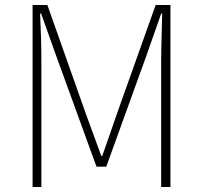

<svg xmlns="http://www.w3.org/2000/svg" viewBox="-20 -746 810 766"><path d="M110 -726V0H145V-502C145 -559 143 -633 140 -692H144L201 -532L365 -81H404L567 -532L623 -692H627C626 -633 623 -559 623 -502V0H660V-726H601L445 -288C426 -234 408 -179 388 -124H384C364 -179 344 -234 324 -288L169 -726Z"/></svg>

Font: Kinto Sans Thin
Style: Regular
Weight: 100
Designer: Authors: Ryoko NISHIZUKA  (kana & ideographs); Paul D. Hunt (Latin, Greek & Cyrillic); Wenlong ZHANG  (bopomofo); Sandol
Foundry: Adobe Systems Incorporated, ookami Inc.
Version: Version 0.001